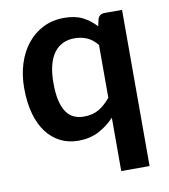

<svg xmlns="http://www.w3.org/2000/svg" viewBox="-79 -589 726 824"><g transform="rotate(-10 284.0 -177.0)"><path d="M383 -382Q362.5 -407.5 337.5 -418Q312.5 -428.5 284 -428.5Q256 -428.5 233.5 -418Q211 -407.5 195 -386.2Q179 -365 170.5 -332.2Q162 -299.5 162 -255Q162 -210 169.2 -178.8Q176.5 -147.5 190 -127.8Q203.5 -108 223 -99.2Q242.5 -90.5 266.5 -90.5Q305 -90.5 332 -106.5Q359 -122.5 383 -152ZM506.5 -513V167.5H383V-65Q352.5 -32.5 314 -12.5Q275.5 7.5 224.5 7.5Q182.5 7.5 147.5 -10Q112.5 -27.5 87.2 -60.8Q62 -94 48.2 -143Q34.5 -192 34.5 -255Q34.5 -312 50 -361Q65.5 -410 94.5 -446Q123.5 -482 164 -502.2Q204.5 -522.5 255 -522.5Q303 -522.5 335.5 -506Q368 -489.5 393.5 -461.5L400 -490.5Q406.5 -513 431 -513Z"/></g></svg>

Font: Lato 2
Style: Bold
Weight: 700
Designer: Lukasz Dziedzic with Adam Twardoch and Botio Nikoltchev
Foundry: tyPoland Lukasz Dziedzic
Version: Version 2.015; 2015-08-06; http://www.latofonts.com/